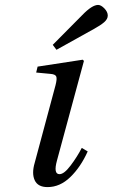

<svg xmlns="http://www.w3.org/2000/svg" viewBox="-20 -743 455 775"><path d="M120.1 -85.9 204.1 -398.9Q210.9 -425.3 207 -434.3Q203.1 -443.4 183.1 -444.8L126 -450.2L131.8 -474.1L314 -502L318.8 -497.1L210 -95.2Q194.8 -40 220.2 -40Q238.8 -40 265.1 -75Q291.5 -109.9 310.1 -146L334 -131.8Q305.7 -68.8 263.9 -28.3Q222.2 12.2 171.9 12.2Q132.8 12.2 120.1 -15.4Q107.4 -43 120.1 -85.9ZM192.9 -562 312 -682.1Q351.6 -723.1 376 -723.1Q387.7 -723.1 401.4 -709Q415 -694.8 415 -680.2Q415 -666 400.4 -653.3Q385.7 -640.6 358.9 -626L208 -542Z"/></svg>

Font: Linguistics Pro
Style: Italic
Weight: 400
Italic angle: -12°
Designer: Stefan Peev, Context Ltd
Foundry: Stefan Peev, Context Ltd
Version: Version 001.000